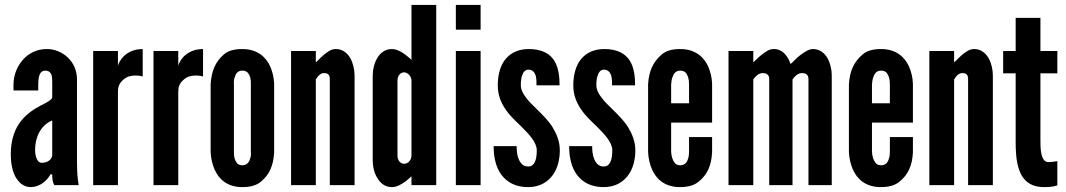

<svg xmlns="http://www.w3.org/2000/svg" viewBox="-20 -755 4346 783"><path d="M193 -417C193 -426 193 -440 190 -450C186 -460 178 -467 165 -467C148 -467 141 -454 138 -438C137 -430 136 -421 136 -412C136 -403 136 -394 136 -386H35V-409C35 -449 50 -485 74 -512C98 -539 132 -555 171 -555C204 -555 234 -542 257 -520C280 -498 294 -467 294 -431V-95C294 -46 297 -24 301 0H202C193 -11 193 -37 193 -44H186C181 -35 172 -22 158 -11C144 0 125 8 105 8C92 8 71 3 55 -17C38 -36 24 -70 24 -127C24 -188 42 -232 66 -262C90 -292 120 -311 145 -324C170 -337 189 -346 193 -357ZM193 -264C144 -243 123 -194 123 -142C123 -135 124 -123 128 -112C132 -100 139 -91 151 -91C174 -91 193 -105 193 -124Z M562 -443C553 -446 543 -447 534 -447C518 -447 499 -445 483 -430C464 -414 461 -397 461 -380V0H360V-547H461V-486C462 -493 469 -510 485 -526C501 -541 525 -555 562 -555Z M808 -443C799 -446 789 -447 780 -447C764 -447 745 -445 729 -430C710 -414 707 -397 707 -380V0H606V-547H707V-486C708 -493 715 -510 731 -526C747 -541 771 -555 808 -555Z M1098 -133C1095 -80 1079 -43 1044 -14C1026 1 1001 8 968 8C903 8 871 -28 855 -64C846 -85 840 -109 839 -136V-411C842 -464 858 -503 893 -533C910 -548 935 -555 968 -555C1033 -555 1066 -519 1082 -484C1091 -463 1097 -440 1098 -414ZM1003 -411C1004 -432 1000 -447 990 -459C985 -464 977 -467 968 -467C949 -467 941 -454 937 -439C934 -431 933 -422 934 -411V-136C933 -115 938 -100 947 -89C952 -84 959 -81 968 -81C987 -81 996 -93 1000 -108C1003 -116 1004 -125 1003 -136Z M1268 0H1167V-547H1268V-501C1270 -502 1274 -506 1280 -512C1291 -523 1306 -538 1324 -548C1333 -553 1341 -555 1350 -555C1377 -555 1396 -539 1408 -519C1420 -498 1426 -471 1426 -448V0H1325V-433C1325 -454 1313 -457 1301 -457C1290 -457 1284 -451 1277 -444C1274 -440 1271 -436 1268 -431Z M1759 0H1658V-36C1641 -20 1626 -8 1607 1C1597 6 1587 8 1578 8C1550 8 1531 -8 1519 -29C1506 -49 1500 -76 1500 -99V-448C1500 -471 1506 -498 1519 -519C1531 -539 1550 -555 1578 -555C1597 -555 1617 -544 1632 -533C1641 -526 1649 -519 1658 -511V-735H1759ZM1658 -427C1658 -443 1643 -460 1628 -460C1613 -460 1601 -446 1601 -427V-120C1601 -101 1613 -87 1628 -87C1643 -87 1658 -101 1658 -120Z M1839 -735H1940V-634H1839ZM1839 0V-547H1940V0Z M2168 -407C2168 -420 2168 -436 2164 -449C2159 -461 2151 -471 2135 -471C2122 -471 2114 -461 2110 -449C2105 -437 2104 -420 2104 -407C2104 -390 2113 -372 2126 -356C2138 -340 2154 -324 2170 -309C2191 -288 2216 -264 2233 -237C2250 -209 2263 -178 2263 -142C2263 -107 2255 -70 2235 -42C2214 -13 2182 8 2134 8C2073 8 2037 -20 2017 -54C1997 -88 1993 -130 1993 -159H2087C2087 -144 2088 -123 2095 -107C2102 -90 2113 -76 2134 -76C2163 -76 2169 -110 2169 -142C2169 -175 2137 -208 2106 -239C2082 -262 2059 -283 2041 -310C2023 -337 2010 -367 2010 -407C2010 -439 2016 -476 2035 -505C2054 -533 2085 -554 2133 -555C2192 -556 2225 -534 2242 -505C2259 -476 2262 -438 2262 -407Z M2476 -407C2476 -420 2476 -436 2472 -449C2467 -461 2459 -471 2443 -471C2430 -471 2422 -461 2418 -449C2413 -437 2412 -420 2412 -407C2412 -390 2421 -372 2434 -356C2446 -340 2462 -324 2478 -309C2499 -288 2524 -264 2541 -237C2558 -209 2571 -178 2571 -142C2571 -107 2563 -70 2543 -42C2522 -13 2490 8 2442 8C2381 8 2345 -20 2325 -54C2305 -88 2301 -130 2301 -159H2395C2395 -144 2396 -123 2403 -107C2410 -90 2421 -76 2442 -76C2471 -76 2477 -110 2477 -142C2477 -175 2445 -208 2414 -239C2390 -262 2367 -283 2349 -310C2331 -337 2318 -367 2318 -407C2318 -439 2324 -476 2343 -505C2362 -533 2393 -554 2441 -555C2500 -556 2533 -534 2550 -505C2567 -476 2570 -438 2570 -407Z M2884 -196V-133C2881 -80 2865 -43 2829 -14C2811 1 2786 8 2753 8C2688 8 2655 -28 2639 -64C2630 -85 2624 -109 2623 -136V-411C2626 -464 2643 -503 2679 -533C2696 -548 2721 -555 2754 -555C2819 -555 2852 -519 2868 -484C2877 -463 2883 -440 2884 -414V-255H2717V-136C2718 -115 2724 -100 2733 -89C2738 -84 2745 -81 2754 -81C2773 -81 2782 -93 2786 -108C2789 -116 2790 -125 2790 -136V-196ZM2717 -334H2790V-411C2790 -432 2786 -447 2776 -459C2771 -464 2763 -467 2754 -467C2735 -467 2727 -454 2722 -439C2719 -431 2718 -422 2717 -411Z M3212 0H3117V-433C3117 -454 3101 -457 3090 -457C3079 -457 3070 -451 3063 -444C3059 -440 3055 -436 3052 -431V0H2951V-547H3052V-501C3054 -502 3058 -506 3064 -512C3075 -523 3092 -538 3110 -548C3119 -553 3127 -555 3136 -555C3172 -555 3193 -526 3204 -494C3208 -497 3213 -502 3220 -509C3233 -523 3250 -536 3269 -547C3278 -552 3287 -555 3296 -555C3323 -555 3342 -539 3354 -519C3366 -498 3372 -471 3372 -448V0H3277V-433C3277 -454 3261 -457 3250 -457C3239 -457 3230 -451 3223 -444C3219 -440 3215 -436 3212 -431Z M3703 -196V-133C3700 -80 3684 -43 3648 -14C3630 1 3605 8 3572 8C3507 8 3474 -28 3458 -64C3449 -85 3443 -109 3442 -136V-411C3445 -464 3462 -503 3498 -533C3515 -548 3540 -555 3573 -555C3638 -555 3671 -519 3687 -484C3696 -463 3702 -440 3703 -414V-255H3536V-136C3537 -115 3543 -100 3552 -89C3557 -84 3564 -81 3573 -81C3592 -81 3601 -93 3605 -108C3608 -116 3609 -125 3609 -136V-196ZM3536 -334H3609V-411C3609 -432 3605 -447 3595 -459C3590 -464 3582 -467 3573 -467C3554 -467 3546 -454 3541 -439C3538 -431 3537 -422 3536 -411Z M3871 0H3770V-547H3871V-501C3873 -502 3877 -506 3883 -512C3894 -523 3909 -538 3927 -548C3936 -553 3944 -555 3953 -555C3980 -555 3999 -539 4011 -519C4023 -498 4029 -471 4029 -448V0H3928V-433C3928 -454 3916 -457 3904 -457C3893 -457 3887 -451 3880 -444C3877 -440 3874 -436 3871 -431Z M4223 -682V-547H4292V-456H4223V-184C4223 -167 4223 -145 4227 -127C4231 -109 4239 -94 4255 -94C4263 -94 4273 -95 4280 -96C4284 -97 4288 -97 4292 -98V1C4287 2 4282 4 4277 5C4267 7 4254 8 4238 8C4179 8 4151 -22 4137 -60C4123 -98 4122 -144 4122 -176V-456H4071V-547H4122V-682Z"/></svg>

Font: League Gothic
Style: Regular
Weight: 400
Designer: The League of Moveable Type
Version: Version 1.560;PS 001.560;hotconv 1.0.56;makeotf.lib2.0.21325